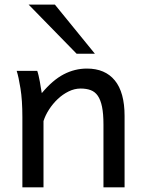

<svg xmlns="http://www.w3.org/2000/svg" viewBox="-20 -801 619 821"><path d="M422.4 0V-268.6Q422.4 -314.5 416.3 -344.2Q410.2 -374 398.2 -391.4Q386.2 -408.7 367.9 -415.5Q349.6 -422.4 324.7 -422.4Q298.3 -422.4 273.2 -409.9Q248 -397.5 227.1 -377.7Q206.1 -357.9 189.9 -333Q173.8 -308.1 166 -283.2V0H75.7V-300.3Q75.7 -372.6 67.6 -422.6Q59.6 -472.7 51.3 -498H139.2Q142.1 -490.2 145 -477.8Q147.9 -465.3 150.4 -451.7Q152.8 -438 154.8 -424.8L158.7 -402.8Q205.1 -458.5 252.4 -483.2Q299.8 -507.8 351.6 -507.8Q429.7 -507.8 471.2 -456.8Q512.7 -405.8 512.7 -305.2V0ZM214.8 -781.2 385.7 -571.3H307.6L102.5 -781.2Z"/></svg>

Font: Andika
Style: Regular
Weight: 400
Designer: Victor Gaultney, Annie Olsen, Julie Remington, Don Collingsworth, Eric Hays
Foundry: SIL International
Version: Version 1.001